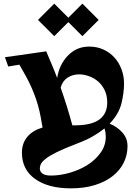

<svg xmlns="http://www.w3.org/2000/svg" viewBox="-20 -1018 748 1051"><path d="M678 -218Q678 -169 657 -127Q636 -85 596.5 -54Q557 -23 499.5 -5Q442 13 368 13Q244 13 172 -38.5Q100 -90 100 -182Q100 -234 129.5 -269Q159 -304 213 -320L203 -376Q191 -442 167 -504Q143 -566 106 -629L86 -664L25 -654L7 -705L87 -716L233 -737Q249 -699 264.5 -662.5Q280 -626 293 -591Q304 -664 351.5 -713.5Q399 -763 468 -763Q511 -763 546 -747Q581 -731 606 -703.5Q631 -676 645 -639Q659 -602 659 -561Q659 -509 644.5 -451Q630 -393 580 -341Q622 -324 650 -292.5Q678 -261 678 -218ZM413 -611Q378 -611 350 -593Q322 -575 312 -538Q330 -487 346 -435.5Q362 -384 376 -332H395Q484 -333 525.5 -365Q567 -397 567 -457Q567 -495 553 -524Q539 -553 517 -572Q495 -591 467 -601Q439 -611 413 -611ZM198 -96Q198 -78 213 -67.5Q228 -57 259 -57Q309 -57 362.5 -72.5Q416 -88 459.5 -115.5Q503 -143 531 -182.5Q559 -222 559 -269Q559 -280 557.5 -291.5Q556 -303 552 -315Q525 -293 488.5 -272Q452 -251 404 -233Q333 -206 291.5 -185.5Q250 -165 229.5 -148.5Q209 -132 203.5 -119.5Q198 -107 198 -96ZM188 -909 277 -998 354 -921 431 -998 520 -909 431 -820 354 -897 277 -820Z"/></svg>

Font: Trickster
Style: Regular
Weight: 400
Designer: Jean-Baptiste Morizot
Foundry: Jean-Baptiste Morizot
Version: Version 2.000;PS 2.0;hotconv 1.0.88;makeotf.lib2.5.647800